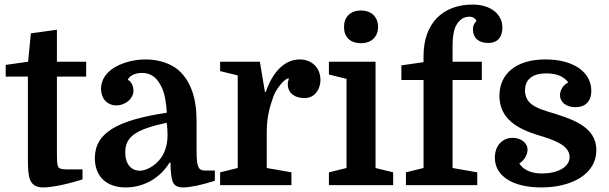

<svg xmlns="http://www.w3.org/2000/svg" viewBox="-20 -810 2664 840"><path d="M102 -475V-114C102 -65 105 -43 110 -27C119 -2 138 10 168 10C203 10 264 -1 341 -25V-69H271C247 -69 238 -73 234 -81C230 -92 229 -103 229 -148V-475H357V-540H229V-680L115 -664L103 -540L5 -526V-475Z M395 -118C395 -38 446 10 530 10C609 10 681 -31 722 -99H726C726 -56 730 -27 737 -12C744 3 759 10 781 10C812 10 859 0 920 -19V-64H875C846 -64 840 -86 840 -151V-281C840 -382 814 -456 761 -503C730 -530 679 -550 616 -550C585 -550 555 -545 525 -535C465 -515 422 -476 422 -421C422 -380 448 -349 489 -349C530 -349 564 -380 564 -413C564 -428 558 -452 539 -461C547 -480 573 -491 601 -491C640 -491 664 -471 681 -440C696 -415 705 -384 710 -317C493 -284 395 -229 395 -118ZM591 -63C560 -63 528 -86 528 -143C528 -211 571 -243 709 -273C712 -256 713 -234 713 -218C713 -170 697 -135 682 -116C657 -83 619 -63 591 -63Z M1244 -467C1239 -450 1239 -449 1239 -440C1239 -411 1260 -381 1313 -381C1357 -381 1382 -420 1382 -460C1382 -515 1343 -550 1291 -550C1228 -550 1174 -499 1143 -408H1139L1117 -540H943V-499L1020 -480V-75L943 -56V0H1255V-56L1147 -75V-232C1147 -301 1161 -345 1177 -390C1187 -417 1222 -467 1244 -467Z M1485 -692C1485 -649 1511 -621 1559 -621C1607 -621 1634 -651 1634 -692C1634 -735 1606 -764 1559 -764C1512 -764 1485 -735 1485 -692ZM1496 -75 1419 -56V0H1700V-56L1623 -75V-540H1419V-484L1496 -465Z M1833 -460V-75L1756 -56V0H2068V-56L1960 -75V-460H2088V-540H1960V-590C1960 -648 1961 -701 2003 -729C2012 -734 2022 -737 2035 -737C2048 -737 2058 -731 2065 -719C2054 -708 2049 -696 2049 -682C2049 -645 2073 -622 2116 -622C2155 -622 2178 -646 2178 -689C2178 -748 2127 -790 2048 -790C1917 -790 1833 -708 1833 -565V-538L1736 -524V-460Z M2351 -51C2294 -51 2265 -74 2252 -95C2271 -106 2288 -131 2288 -155C2288 -188 2255 -207 2223 -207C2180 -207 2145 -175 2145 -120C2145 -41 2221 10 2348 10C2483 10 2589 -49 2589 -153C2589 -259 2479 -291 2373 -323C2315 -341 2277 -362 2277 -415C2277 -462 2309 -489 2370 -489C2417 -489 2449 -474 2466 -449C2445 -440 2430 -416 2430 -393C2430 -365 2455 -341 2498 -341C2541 -341 2567 -367 2567 -412C2567 -453 2549 -486 2513 -512C2476 -537 2427 -550 2366 -550C2238 -550 2165 -487 2165 -391C2165 -288 2248 -246 2330 -220C2397 -200 2472 -177 2472 -123C2472 -78 2418 -51 2351 -51Z"/></svg>

Font: Domine
Style: Bold
Weight: 700
Designer: Pablo Impallari, Rodrigo Fuenzalida, Brenda Gallo
Foundry: Pablo Impallari, Rodrigo Fuenzalida, Brenda Gallo
Version: Version 2.000